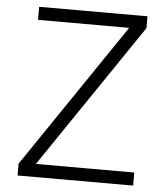

<svg xmlns="http://www.w3.org/2000/svg" viewBox="-51 -745 679 791"><g transform="rotate(5 288.5 -350.0)"><path d="M51 -49 456 -646H79V-700H527V-651L122 -54H529V0H51Z"/></g></svg>

Font: Moderustic Light
Style: Regular
Weight: 300
Designer: Tural Alisoy
Foundry: TAFT Foundry
Version: Version 2.120